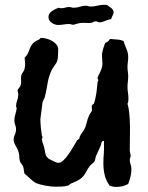

<svg xmlns="http://www.w3.org/2000/svg" viewBox="-20 -711 610 789"><path d="M520 -15.1Q520 0.5 516.1 15.6Q512.2 30.8 506.8 44.9Q495.6 51.3 483.2 54.2Q470.7 57.1 458 57.1Q443.8 57.1 430.2 51.8Q415 29.8 409.9 7.3Q404.8 -15.1 404.8 -41Q404.8 -59.6 406.5 -78.9Q408.2 -98.1 407.2 -117.2V-131.8Q402.8 -132.3 400.6 -130.4Q398.4 -128.4 397.2 -125.5Q396 -122.6 395.5 -119.1Q395 -115.7 394 -112.8Q389.6 -102.5 384.5 -92Q379.4 -81.5 375 -70.8Q372.6 -65.4 371.8 -59.3Q371.1 -53.2 368.2 -47.9Q365.7 -43.9 360.8 -40Q356 -36.1 352.1 -32.2Q346.2 -25.9 341.6 -18.3Q336.9 -10.7 333 -2.9Q327.1 7.3 321.3 13.9Q315.4 20.5 308.6 25.1Q301.8 29.8 293.7 33.7Q285.6 37.6 274.9 42Q270.5 43.5 266.6 46.9Q262.7 50.3 258.8 51.8Q247.1 55.2 231.7 55.7Q216.3 56.2 204.1 56.2Q197.8 56.2 187.5 54.9Q177.2 53.7 166.3 51.8Q155.3 49.8 145.5 47.1Q135.7 44.4 129.9 42Q124 39.6 117.7 34.7Q111.3 29.8 105 24.2Q98.6 18.6 92.8 12.9Q86.9 7.3 81.1 2.9Q78.6 -3.9 78.1 -11.2Q77.6 -18.6 75.2 -25.9Q72.8 -32.2 68.6 -37.1Q64.5 -42 62 -47.9Q59.1 -58.6 59.1 -69.3Q59.1 -80.1 55.2 -89.8Q53.2 -95.7 50 -101.6Q46.9 -107.4 43.7 -113Q40.5 -118.7 38.3 -124.5Q36.1 -130.4 36.1 -136.2Q36.1 -147.5 41 -157.7Q45.9 -168 45.9 -179.2Q45.9 -189 42.5 -197.5Q39.1 -206.1 39.1 -215.8Q39.1 -229.5 43.2 -241.9Q47.4 -254.4 48.8 -268.1Q47.4 -269 46.6 -270.8Q45.9 -272.5 45.9 -273.9Q45.9 -286.1 50.5 -298.3Q55.2 -310.5 55.2 -323.2Q55.2 -332 51.8 -338.9Q53.7 -345.2 58.6 -350.1Q63.5 -355 64.9 -360.8Q67.9 -371.6 66.7 -382.1Q65.4 -392.6 67.9 -402.8Q70.3 -409.7 75 -415.5Q79.6 -421.4 81.1 -429.2Q84 -440.4 83.3 -451.7Q82.5 -462.9 81.1 -474.1Q91.8 -483.9 95.7 -493.9Q99.6 -503.9 103.3 -513.4Q106.9 -522.9 114.3 -531.7Q121.6 -540.5 139.2 -547.9Q142.1 -549.3 144 -552.2Q146 -555.2 149.9 -555.2Q159.7 -555.2 171.6 -552Q183.6 -548.8 194.3 -542.7Q205.1 -536.6 212.2 -527.8Q219.2 -519 219.2 -507.8Q219.2 -490.2 218.3 -479.5Q217.3 -468.8 215.3 -461.9Q213.4 -455.1 210.4 -450.7Q207.5 -446.3 204.1 -441.7Q200.7 -437 196.5 -430.4Q192.4 -423.8 188 -413.1Q178.7 -390.1 174.8 -364.7Q170.9 -339.4 165 -315.9Q163.6 -309.1 160.2 -303Q156.7 -296.9 154.8 -290L146 -222.2Q146 -206.5 147.7 -188.5Q149.4 -170.4 151.9 -154.8Q152.8 -151.9 153.8 -150.4Q154.8 -148.9 154.8 -145Q154.8 -143.6 153.3 -142.6Q151.9 -141.6 151.9 -139.2Q151.9 -136.7 153.1 -131.8Q154.3 -127 156.2 -121.6Q158.2 -116.2 159.7 -111.1Q161.1 -106 162.1 -103Q164.1 -93.3 165.3 -85.7Q166.5 -78.1 168.9 -72.3Q171.4 -66.4 177 -61.3Q182.6 -56.2 193.8 -51.8Q200.2 -48.8 206.8 -45.4Q213.4 -42 220.2 -42Q230.5 -42 241.2 -52.7Q252 -63.5 262 -77.6Q272 -91.8 280.3 -106.4Q288.6 -121.1 293.9 -128.9Q294.4 -132.3 296.9 -134.3Q299.3 -136.2 301.8 -137.9Q304.2 -139.6 305.9 -141.8Q307.6 -144 307.1 -147.9Q311.5 -158.7 318.6 -167.5Q325.7 -176.3 330.1 -187Q333.5 -195.8 335.4 -204.1Q337.4 -212.4 339.8 -220.2Q342.3 -228 345.7 -235.6Q349.1 -243.2 355 -251Q358.9 -256.3 357.9 -262Q356.9 -267.6 356.9 -272Q356.9 -275.9 358.9 -279.8L365.2 -284.2Q368.7 -292 371.3 -303.7Q374 -315.4 376 -328.1Q377.9 -340.8 378.9 -353Q379.9 -365.2 380.9 -374Q381.8 -377 383.3 -378.9Q384.8 -380.9 383.8 -383.8Q380.9 -385.3 380.9 -390.1Q380.9 -393.6 384 -399.4Q387.2 -405.3 390.9 -413.1Q394.5 -420.9 397.7 -429.9Q400.9 -439 400.9 -449.2Q400.9 -458 399.9 -467Q398.9 -476.1 398.9 -484.9Q398.9 -489.3 400.4 -496.3Q401.9 -503.4 404.1 -511Q406.2 -518.6 408.7 -525.4Q411.1 -532.2 413.1 -535.2Q420.4 -538.1 423.3 -540.5Q426.3 -543 427.7 -544.9Q429.2 -546.9 429.9 -548.3Q430.7 -549.8 433.1 -550.8Q445.8 -549.3 460.9 -548.6Q476.1 -547.9 487.8 -542Q492.7 -525.4 499.8 -509.8Q506.8 -494.1 506.8 -476.1Q506.8 -466.3 505.4 -456.1Q503.9 -445.8 503.9 -435.1Q503.9 -425.3 505.4 -416Q506.8 -406.7 506.8 -397Q506.8 -385.7 505.4 -375.2Q503.9 -364.7 503.9 -354Q503.9 -341.8 505.9 -329.8Q507.8 -317.9 507.8 -306.2Q507.8 -300.8 507.1 -295.2Q506.3 -289.6 503.9 -284.2Q509.8 -265.1 511.7 -241Q513.7 -216.8 514.2 -191.2Q514.6 -165.5 513.9 -140.6Q513.2 -115.7 513.2 -95.2Q513.2 -88.4 515.1 -81.3Q517.1 -74.2 517.1 -67.9Q515.6 -64.9 514.4 -61.5Q513.2 -58.1 513.2 -55.2Q513.2 -45.4 516.6 -35.4Q520 -25.4 520 -15.1ZM446.8 -660.2Q446.8 -654.3 442.6 -647Q438.5 -639.6 437 -632.3Q431.2 -631.8 425 -629.9Q418.9 -627.9 413.1 -625.5Q407.2 -623 401.4 -621.1Q395.5 -619.1 389.2 -619.1Q384.3 -619.1 380.9 -621.3Q377.4 -623.5 373 -623.5Q368.7 -623.5 364 -620.8Q359.4 -618.2 355 -617.2Q346.7 -616.2 338.4 -616.7Q330.1 -617.2 321.8 -617.2Q307.6 -617.2 295.9 -613.3Q284.2 -609.4 280.8 -609.4Q276.4 -609.4 272.5 -610.8Q268.6 -612.3 264.2 -612.3Q252.9 -612.3 241.9 -610.4Q231 -608.4 219.2 -608.4Q212.9 -608.4 205.8 -610.6Q198.7 -612.8 192.9 -616.9Q187 -621.1 183.1 -627.2Q179.2 -633.3 179.2 -641.1Q179.2 -649.4 183.3 -655.3Q187.5 -661.1 193.6 -665.5Q199.7 -669.9 207 -673.1Q214.4 -676.3 220.2 -679.2Q223.1 -678.2 226.1 -677.7Q229 -677.2 231.9 -677.2Q240.2 -677.2 248.3 -679.7Q256.3 -682.1 264.2 -682.1Q269.5 -682.1 273.9 -680.7Q278.3 -679.2 283.2 -679.2Q295.9 -679.2 308.1 -683.3Q320.3 -687.5 333 -687.5Q337.4 -687.5 342.5 -685.8Q347.7 -684.1 352.1 -684.1Q366.2 -684.1 380.1 -687.7Q394 -691.4 408.2 -691.4Q412.1 -691.4 415 -690.9Q418 -690.4 421.9 -689.5Q425.3 -686 429.7 -683.3Q434.1 -680.7 437.7 -677.5Q441.4 -674.3 444.1 -670.2Q446.8 -666 446.8 -660.2Z"/></svg>

Font: Margarine
Style: Regular
Weight: 400
Designer: Astigmatic (AOETI)
Foundry: Astigmatic (AOETI)
Version: Version 1.000